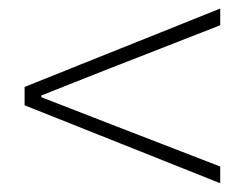

<svg xmlns="http://www.w3.org/2000/svg" viewBox="-20 -584 540 438"><path d="M482.4 -166 36.1 -343.8V-385.7L482.4 -564.5V-526.4L219.7 -423.8L74.2 -366.2V-362.3L219.7 -305.7L482.4 -204.1Z"/></svg>

Font: Gen Shin Gothic Monospace ExtraLight
Style: Regular
Weight: 200
Designer: [Source Han Sans]
Ryoko NISHIZUKA  (kana & ideographs); Paul D. Hunt (Latin, Greek & Cyrillic); Wenlong ZHANG  (bopomofo
Version: Version 1.002.20150607